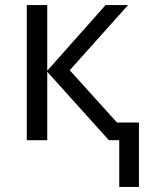

<svg xmlns="http://www.w3.org/2000/svg" viewBox="-20 -555 585 760"><path d="M167 -535H86V0H167V-271L411 0H452V185H530V-70H443L256 -277L487 -535H398L167 -275Z"/></svg>

Font: OpenSansMMV
Style: Regular
Weight: 400
Designer: Steve Matteson
Foundry: Ascender Corporation
Version: Version 4.000